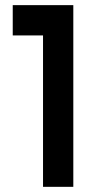

<svg xmlns="http://www.w3.org/2000/svg" viewBox="-20 -723 333 743"><path d="M263.7 -703.1V0H146.5V-585.9H29.3V-703.1Z"/></svg>

Font: Gerhaus
Style: Regular
Weight: 400
Designer: GGBotNet
Foundry: GGBotNet
Version: 1.01